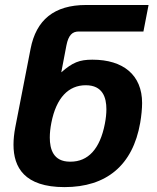

<svg xmlns="http://www.w3.org/2000/svg" viewBox="-20 -765 642 785"><path d="M243.7 0C415 0 522.9 -88.9 553.2 -262.7C558.1 -291 561 -321.3 561 -343.8C561 -458 484.4 -521 357.9 -521C304.7 -521 276.9 -509.8 230.5 -469.2L251.5 -579.1C259.8 -621.6 275.9 -636.2 301.8 -636.2H566.4L587.4 -744.6H332C201.2 -744.6 127.9 -683.6 105 -565.4L42.5 -244.6C37.6 -218.8 35.2 -195.3 35.2 -173.3C35.2 -81.1 79.6 0 243.7 0ZM266.1 -104C197.8 -104 183.6 -155.3 183.6 -202.6C183.6 -220.2 185.5 -240.2 189.9 -262.7C210 -365.7 260.3 -416.5 330.6 -416.5C400.4 -416.5 415 -365.7 415 -318.4C415 -301.3 413.1 -281.2 408.7 -258.8C388.7 -155.3 339.8 -104 268.6 -104H267.1Z"/></svg>

Font: Hack
Style: Bold Oblique
Weight: 700
Italic angle: -12°
Monospace: yes
Designer: Christopher Simpkins
Foundry: Christopher Simpkins
Version: Version 2.010